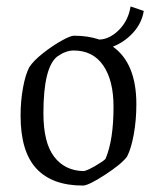

<svg xmlns="http://www.w3.org/2000/svg" viewBox="-20 -568 488 597"><path d="M404 -244Q404 -195 396 -150.5Q388 -106 375 -81Q358 -58 306.5 -24.5Q255 9 238 9Q142 9 93 -44Q44 -97 44 -208Q44 -254 51.5 -295Q59 -336 71 -359Q84 -379 113 -402Q142 -425 170.5 -441Q199 -457 210 -457Q254 -457 289 -445Q321 -446 350 -475Q379 -504 386 -548L427 -534Q421 -496 394 -466.5Q367 -437 331 -423Q404 -371 404 -244ZM333 -236Q333 -318 301 -364.5Q269 -411 209 -411Q185 -411 159 -393Q115 -360 115 -216Q115 -124 148.5 -80.5Q182 -37 240 -36Q250 -37 276 -52Q302 -67 308 -74Q333 -132 333 -236Z"/></svg>

Font: Grenze Light
Style: Regular
Weight: 300
Designer: Renata Polastri
Foundry: Omnibus-Type
Version: Version 1.002; ttfautohint (v1.8)